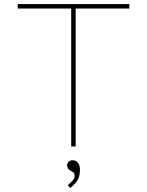

<svg xmlns="http://www.w3.org/2000/svg" viewBox="-20 -720 722 944"><path d="M330 0V-678H67V-700H616V-678H352V0ZM326 204 313 191Q320 184 328 177Q336 170 341.5 162Q347 154 347 144Q347 136 344 131Q341 126 330 121Q320 116 315 109Q310 102 310 92Q310 83 317 75.5Q324 68 337 68Q354 68 363.5 80.5Q373 93 373 114Q373 127 371 138.5Q369 150 364 160.5Q359 171 349.5 181.5Q340 192 326 204Z"/></svg>

Font: Lexend Peta Thin
Style: Regular
Weight: 250
Version: Version 1.007